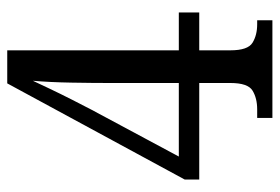

<svg xmlns="http://www.w3.org/2000/svg" viewBox="-138 -616 754 517"><g transform="rotate(-90 238.5 -357.0)"><path d="M180 0V-41H203Q233 -41 253.5 -53.5Q274 -66 274 -113V-197H14V-236L273 -714H362V-252H464V-197H362V-113Q362 -66 382.5 -53.5Q403 -41 432 -41H443V0ZM76 -252H274V-440Q274 -483 275 -541Q276 -599 280 -645Q273 -630 259 -600.5Q245 -571 229 -539.5Q213 -508 202 -487Z"/></g></svg>

Font: Noto Serif Armenian Condensed
Style: Regular
Weight: 400
Width: 3
Designer: Monotype Design Team
Foundry: Monotype Imaging Inc.
Version: Version 2.008; ttfautohint (v1.8.4.7-5d5b)